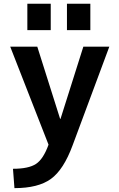

<svg xmlns="http://www.w3.org/2000/svg" viewBox="-20 -767 629 1018"><path d="M335 -607.4V-747.1H459V-607.4ZM125 -607.4V-747.1H249V-607.4ZM56.6 230.5 48.8 127.9Q131.8 127.9 170.9 102.1Q210 76.2 237.3 0L34.2 -519.5H177.7L298.8 -136.7H300.8L421.9 -519.5H559.6L365.2 2.9Q317.4 132.8 250 181.6Q182.6 230.5 56.6 230.5Z"/></svg>

Font: Mgen+ 1c bold
Style: Bold
Weight: 700
Designer: [Source Han Sans]
Ryoko NISHIZUKA  (kana & ideographs); Paul D. Hunt (Latin, Greek & Cyrillic); Wenlong ZHANG  (bopomofo
Version: Version 1.059.20150602